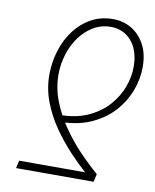

<svg xmlns="http://www.w3.org/2000/svg" viewBox="-83 -794 693 858"><g transform="rotate(10 264.0 -365.5)"><path d="M361 -731Q407 -731 444.5 -709Q482 -687 505 -645Q528 -603 528 -542Q528 -488 508 -435Q488 -382 449.5 -339Q411 -296 353.5 -268.5Q296 -241 221 -238L209 -268Q281 -270 333.5 -295.5Q386 -321 420 -360Q454 -399 471 -445Q488 -491 488 -535Q488 -610 451.5 -652.5Q415 -695 357 -695Q314 -695 278.5 -674Q243 -653 217 -617.5Q191 -582 177 -537Q163 -492 163 -445Q163 -384 185.5 -326Q208 -268 244.5 -215Q281 -162 324.5 -116.5Q368 -71 409 -36L401 0H49L57 -35H356Q323 -64 283 -106.5Q243 -149 206.5 -200.5Q170 -252 146.5 -312Q123 -372 123 -436Q123 -495 140 -548.5Q157 -602 188.5 -643Q220 -684 263.5 -707.5Q307 -731 361 -731Z"/></g></svg>

Font: Source Sans 3 Light
Style: Italic
Weight: 300
Italic angle: -11°
Designer: Paul D. Hunt
Foundry: Adobe
Version: Version 3.046;hotconv 1.0.118;makeotfexe 2.5.65603